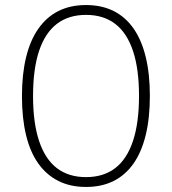

<svg xmlns="http://www.w3.org/2000/svg" viewBox="-20 -733 681 761"><path d="M321 8Q259 8 212 -15.5Q165 -39 132.5 -84Q100 -129 83.5 -196.5Q67 -264 67 -352Q67 -439 83.5 -506.5Q100 -574 132.5 -620Q165 -666 212 -689.5Q259 -713 321 -713Q383 -713 430 -689.5Q477 -666 509 -620.5Q541 -575 557.5 -507.5Q574 -440 574 -353Q574 -265 557.5 -197.5Q541 -130 509 -84.5Q477 -39 430 -15.5Q383 8 321 8ZM321 -31Q390 -31 436.5 -66.5Q483 -102 507 -174Q531 -246 531 -353Q531 -460 507 -531.5Q483 -603 436.5 -638.5Q390 -674 321 -674Q252 -674 205.5 -638.5Q159 -603 135 -531.5Q111 -460 111 -352Q111 -246 135 -174Q159 -102 205.5 -66.5Q252 -31 321 -31Z"/></svg>

Font: Nunito Sans 10pt Condensed ExtraLight
Style: Regular
Weight: 250
Width: 3
Designer: Vernon Adams
Foundry: Vernon Adams
Version: Version 3.101;gftools[0.9.27]